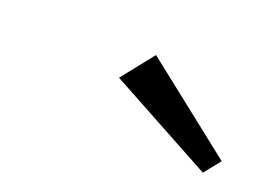

<svg xmlns="http://www.w3.org/2000/svg" viewBox="-42 -770 446 325"><g transform="rotate(20 181.0 -607.0)"><path d="M150 -629.2 338.3 -526.7 361.7 -555.8 195.8 -686.7Z"/></g></svg>

Font: BoonHome
Style: Book Oblique
Weight: 400
Italic angle: -12°
Designer: Sungsit Sawaiwan
Foundry: Sungsit Sawaiwan
Version: Version 0.2